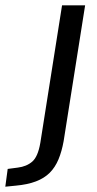

<svg xmlns="http://www.w3.org/2000/svg" viewBox="-127 -511 365 724"><path d="M-107 193 -98 126 -60 121Q-27 117 -5.5 98.5Q16 80 25 28L107 -491H194L113 21Q106 60 93.5 90Q81 120 60.5 140.5Q40 161 8.5 173Q-23 185 -67 189Z"/></svg>

Font: Nunito Sans 10pt Condensed Medium
Style: Italic
Weight: 500
Width: 3
Italic angle: -9°
Designer: Vernon Adams
Foundry: Vernon Adams
Version: Version 3.101;gftools[0.9.27]